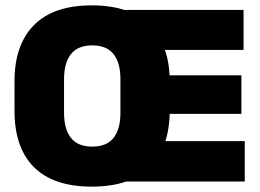

<svg xmlns="http://www.w3.org/2000/svg" viewBox="-20 -676 970 715"><path d="M321.5 19Q179.5 19 106.8 -53.2Q34 -125.5 34 -263.5V-373.5Q34 -509.5 106.8 -582.8Q179.5 -656 321.5 -656Q466.5 -656 539.2 -580.8Q612 -505.5 612 -373.5V-263.5Q612 -129.5 539.2 -55.2Q466.5 19 321.5 19ZM323.5 -130Q377 -130 402.8 -162.5Q428.5 -195 428.5 -256V-381Q428.5 -442 402.8 -474.5Q377 -507 323.5 -507Q270 -507 244.2 -474.5Q218.5 -442 218.5 -381V-256Q218.5 -195 244.2 -162.5Q270 -130 323.5 -130ZM421 0V-150.5H891.5V0ZM532.5 -252V-395.5H879V-252ZM421 -490V-639H887V-490Z"/></svg>

Font: Anek Telugu ExtraBold
Style: Regular
Weight: 800
Designer: Omkar Bhoir (Telugu), Yesha Goshar (Latin)
Foundry: Ek Type
Version: Version 1.003